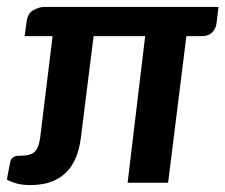

<svg xmlns="http://www.w3.org/2000/svg" viewBox="-25 -533 657 560"><path d="M565.4 -427.7H518.6L465.3 0H347.2L398.4 -427.7H248L210.9 -131.3Q193.8 6.8 63.5 6.8Q22.9 6.8 -4.9 -9.3L4.4 -59.1Q8.3 -78.6 30.3 -78.6Q65.4 -78.6 76.9 -90.8Q88.4 -103 92.3 -132.8L128.4 -427.7H46.9L52.7 -470.2Q56.2 -495.6 73.7 -504.2Q91.3 -512.7 102.1 -512.7H612.3L606.4 -464.4Q604.5 -449.2 593.8 -438.5Q583 -427.7 565.4 -427.7Z"/></svg>

Font: Lato-BoldItalic
Style: Bold Italic
Weight: 700
Italic angle: -7°
Designer: Lukasz Dziedzic
Foundry: tyPoland Lukasz Dziedzic
Version: Version 1.104; Western+Polish opensource